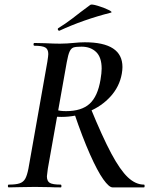

<svg xmlns="http://www.w3.org/2000/svg" viewBox="-20 -811 668 831"><path d="M18 -12Q49 -12 65 -17.5Q81 -23 89 -37Q97 -51 103 -81L185 -544Q189 -570 189 -577Q189 -598 176 -605.5Q163 -613 129 -613Q125 -613 125 -619Q125 -625 129 -625L175 -624Q215 -622 240 -622Q256 -622 270.5 -623Q285 -624 296 -625Q325 -628 347 -628Q510 -628 510 -521Q510 -508 507 -491Q497 -436 458.5 -393.5Q420 -351 364 -328Q308 -305 246 -305Q226 -305 218 -307L223 -336Q238 -330 266 -330Q333 -330 368 -362Q403 -394 415 -466Q420 -496 420 -514Q420 -563 396 -586Q372 -609 333 -609Q308 -609 298 -605.5Q288 -602 281.5 -588.5Q275 -575 269 -542L187 -81Q183 -53 183 -48Q183 -27 195.5 -19.5Q208 -12 242 -12Q246 -12 246 -6Q246 0 243 0Q213 0 197 -1L131 -2L65 -1Q48 0 18 0Q14 0 14 -6Q14 -12 18 -12ZM301 -322 371 -346Q423 -219 461.5 -147Q500 -75 533.5 -43.5Q567 -12 603 -12Q606 -12 606 -6Q606 0 603 0H467Q452 0 427 -35Q402 -70 369.5 -143Q337 -216 301 -322ZM236 -678Q232 -678 230.5 -682.5Q229 -687 232 -689Q263 -708 292.5 -730.5Q322 -753 328 -758L371 -790Q376 -794 403 -786Q430 -778 450 -768Q470 -758 459 -756Q341 -726 237 -678Z"/></svg>

Font: Cormorant Garamond SemiBold
Style: Italic
Weight: 600
Italic angle: -10°
Designer: Christian Thalmann (Catharsis Fonts)
Foundry: Catharsis Fonts
Version: Version 4.000